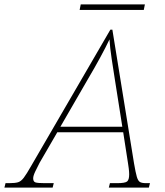

<svg xmlns="http://www.w3.org/2000/svg" viewBox="-81 -848 745 868"><path d="M-61 0 -56 -20H-39Q-13 -20 0.5 -24Q14 -28 26.5 -44.5Q39 -61 60 -98L418 -714H427L525 -109Q532 -68 537.5 -49Q543 -30 552 -25Q561 -20 579 -20H597L592 0H411L416 -20H449Q484 -20 493.5 -27.5Q503 -35 503 -60Q503 -71 501 -87Q499 -103 498 -108L476 -250H178L98 -112Q88 -93 78.5 -73Q69 -53 69 -42Q69 -27 79 -23.5Q89 -20 120 -20H162L157 0ZM318 -493 192 -275H472L439 -484Q432 -528 424 -581Q416 -634 414 -670Q397 -634 372 -588Q347 -542 318 -493ZM279 -803 284 -828H574L569 -803Z"/></svg>

Font: Noto Serif Thin
Style: Italic
Weight: 100
Italic angle: -12°
Designer: Monotype Design Team
Foundry: Monotype Imaging Inc.
Version: Version 2.014; ttfautohint (v1.8.4.7-5d5b)